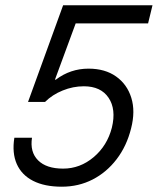

<svg xmlns="http://www.w3.org/2000/svg" viewBox="-20 -695 596 725"><path d="M213.3 10Q148.3 10 105 -12.1Q61.7 -34.2 43.3 -75.8Q25 -117.5 34.2 -175H100.8Q92.5 -120.8 123.8 -89.6Q155 -58.3 218.3 -58.3Q282.5 -58.3 333.8 -101.7Q385 -145 402.5 -213.3Q419.2 -282.5 390 -325.8Q360.8 -369.2 296.7 -369.2Q255.8 -369.2 216.7 -353.3Q177.5 -337.5 150 -310H85.8L218.3 -675H555.8L539.2 -606.7H265.8L187.5 -394.2H190.8Q245.8 -435.8 314.2 -435.8Q376.7 -435.8 418.3 -406.2Q460 -376.7 475.8 -325.8Q491.7 -275 475 -210Q458.3 -143.3 420.4 -93.8Q382.5 -44.2 329.6 -17.1Q276.7 10 213.3 10Z"/></svg>

Font: Funnel Sans Light Light
Style: Italic
Weight: 300
Italic angle: -14.036°
Version: Version 1.000